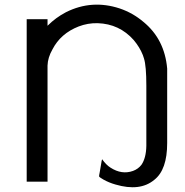

<svg xmlns="http://www.w3.org/2000/svg" viewBox="-20 -777 789 820"><path d="M183 -667Q218 -702 262 -725Q372 -780 491 -741Q547 -722 592 -684Q683 -610 694 -484Q694 -481 694 -478V-408V-166Q694 -52 639 -9Q578 42 473 11Q445 3 422 -10Q405 -20 404 -22Q402 -25 406 -42L412 -77Q414 -91 416 -97Q434 -72 452 -61Q500 -30 548 -47Q570 -55 584 -73Q604 -102 605 -154Q605 -159 605 -167V-411Q605 -495 595 -527Q593 -535 590 -542Q577 -575 551 -606Q490 -675 397 -678Q355 -679 316 -664Q239 -634 204 -566Q184 -531 183 -497Q183 -494 183 -465V-1H94V-695H183Z"/></svg>

Font: cwTeXYen
Style: Medium
Weight: 500
Version: Version 1.17